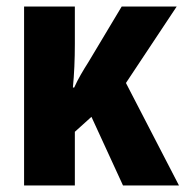

<svg xmlns="http://www.w3.org/2000/svg" viewBox="-20 -570 570 590"><path d="M523 -550 367 -315 530 0H358L261 -211L210 -165V0H54V-550H210V-435Q210 -399 208.5 -365.5Q207 -332 204 -301H208Q217 -321 228.5 -341Q240 -361 251 -378L354 -550Z"/></svg>

Font: Noto Sans Display Condensed ExtraBold
Style: Regular
Weight: 800
Width: 3
Designer: Monotype Design Team
Foundry: Monotype Imaging Inc.
Version: Version 2.003